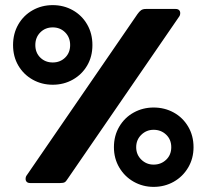

<svg xmlns="http://www.w3.org/2000/svg" viewBox="-20 -715 807 750"><path d="M31 -539Q31 -584 51.5 -619.5Q72 -655 107.5 -675Q143 -695 186 -695Q229 -695 264.5 -675Q300 -655 320.5 -619.5Q341 -584 341 -539Q341 -494 320.5 -459Q300 -424 264.5 -404Q229 -384 186 -384Q143 -384 107.5 -404Q72 -424 51.5 -459Q31 -494 31 -539ZM80 -16Q80 -25 85 -31L517 -660Q524 -670 531 -675Q538 -680 550 -680H666Q675 -680 679.5 -675.5Q684 -671 684 -664Q684 -655 679 -649L244 -16Q238 -6 232.5 -3Q227 0 215 0H98Q89 0 84.5 -4.5Q80 -9 80 -16ZM254 -539Q254 -569 234.5 -588.5Q215 -608 186 -608Q157 -608 137.5 -588.5Q118 -569 118 -539Q118 -509 137.5 -490Q157 -471 186 -471Q215 -471 234.5 -490Q254 -509 254 -539ZM425 -140Q425 -185 446 -220.5Q467 -256 502.5 -275.5Q538 -295 580 -295Q623 -295 658.5 -275.5Q694 -256 715 -220.5Q736 -185 736 -140Q736 -96 715 -60.5Q694 -25 658.5 -5Q623 15 580 15Q538 15 502.5 -5Q467 -25 446 -60.5Q425 -96 425 -140ZM649 -140Q649 -170 629 -189Q609 -208 580 -208Q552 -208 532 -188.5Q512 -169 512 -140Q512 -111 532 -91.5Q552 -72 580 -72Q609 -72 629 -91Q649 -110 649 -140Z"/></svg>

Font: Mitr Medium
Style: Regular
Weight: 500
Designer: Thanarat Vachiruckul
Foundry: Cadson Demak
Version: Version 1.002